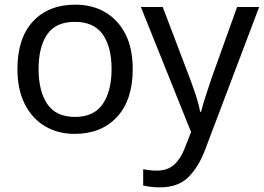

<svg xmlns="http://www.w3.org/2000/svg" viewBox="-20 -566 1135 826"><path d="M551 -269Q551 -136 483.5 -63Q416 10 301 10Q230 10 174.5 -22.5Q119 -55 87 -117.5Q55 -180 55 -269Q55 -402 122 -474Q189 -546 304 -546Q377 -546 432.5 -513.5Q488 -481 519.5 -419.5Q551 -358 551 -269ZM146 -269Q146 -174 183.5 -118.5Q221 -63 303 -63Q384 -63 422 -118.5Q460 -174 460 -269Q460 -364 422 -418Q384 -472 302 -472Q220 -472 183 -418Q146 -364 146 -269ZM586 -536H680L796 -231Q811 -191 823 -154.5Q835 -118 841 -85H845Q851 -110 864 -150.5Q877 -191 891 -232L1000 -536H1095L864 74Q836 150 791.5 195Q747 240 669 240Q645 240 627 237.5Q609 235 596 232V162Q607 164 622.5 166Q638 168 655 168Q701 168 729.5 142Q758 116 774 73L802 2Z"/></svg>

Font: TSCustom
Style: Regular
Weight: 400
Designer: Monotype Design Team
Foundry: Monotype Imaging Inc.
Version: Version 2.004; ttfautohint (v1.8.3) -l 8 -r 50 -G 200 -x 14 